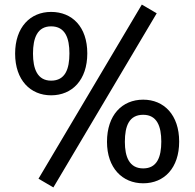

<svg xmlns="http://www.w3.org/2000/svg" viewBox="-20 -786 849 838"><path d="M599 -766 148 -6 213 32 664 -728ZM203 -734C112 -734 46 -667 46 -552C46 -436 113 -370 203 -370C295 -370 361 -437 361 -553C361 -669 295 -734 203 -734ZM203 -671C265 -671 283 -619 283 -553C283 -485 265 -434 203 -434C143 -434 124 -486 124 -552C124 -620 143 -671 203 -671ZM605 -351C513 -351 447 -284 447 -167C447 -53 514 14 605 14C697 14 762 -53 762 -168C762 -284 696 -351 605 -351ZM605 -285C665 -285 684 -235 684 -168C684 -100 665 -51 605 -51C544 -51 525 -102 525 -167C525 -237 544 -285 605 -285Z"/></svg>

Font: Glow Sans SC Condensed Medium
Style: Regular
Weight: 600
Width: 3
Designer: Ryoko NISHIZUKA (kana, bopomofo & ideographs); Paul D. Hunt (Latin, Greek & Cyrillic); Sandoll Communications, Soo-young
Version: Version 0.93